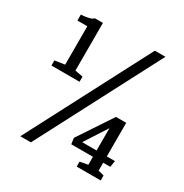

<svg xmlns="http://www.w3.org/2000/svg" viewBox="-171 -862 961 1005"><g transform="rotate(30 309.5 -360.0)"><path d="M91 10 477 -730H541L155 10ZM107 -432V-664H47V-700Q63 -700 88 -705Q113 -710 120 -720H169V-432L217 -423V-392H47V-423ZM474 -39V-87H343L338 -123L474 -328H536V-125H585L579 -87H536V-39L571 -30V0H426V-30ZM474 -260 387 -125H474Z"/></g></svg>

Font: Domine Medium
Style: Regular
Weight: 500
Designer: Pablo Impallari, Rodrigo Fuenzalida, Brenda Gallo
Foundry: Pablo Impallari, Rodrigo Fuenzalida, Brenda Gallo
Version: Version 2.000